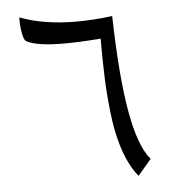

<svg xmlns="http://www.w3.org/2000/svg" viewBox="-49 -690 669 732"><g transform="rotate(-5 286.0 -324.5)"><path d="M404.8 -619.6C356.4 -613.3 310.5 -610.4 268.1 -610.4C185.5 -610.4 114.3 -621.6 54.2 -644.5C53.7 -644.5 52.2 -645 51.8 -645C51.8 -644.5 51.3 -642.1 51.3 -640.1C51.8 -589.4 60.1 -558.6 69.3 -553.2C94.7 -538.6 142.6 -531.2 215.3 -531.2C252.4 -531.2 296.4 -533.2 345.7 -537.1L353.5 -537.6V-529.8C353.5 -481.4 354 -438.5 355.5 -401.4C356.4 -363.8 358.9 -324.2 363.3 -281.7C367.2 -239.3 372.6 -201.7 379.9 -169.9C393.6 -106 418.5 -43 452.1 -3.9L503.4 -64.5C442.9 -134.8 412.1 -314.9 404.8 -619.6Z"/></g></svg>

Font: Sahel Light
Style: Regular
Weight: 300
Foundry: Saber Rastikerdar (saber.rastikerdar@gmail.com)
Version: Version 3.4.0